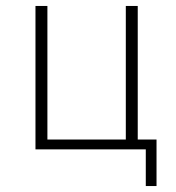

<svg xmlns="http://www.w3.org/2000/svg" viewBox="-20 -501 589 644"><path d="M469 123V0H99V-481H139V-33H402V-481H442V-33H505V123Z"/></svg>

Font: Cantarell Light
Style: Regular
Weight: 300
Designer: Dave Crossland, Nikolaus Waxweiler, Florian Fecher, Jacques Le Bailly, Eben Sorkin, Alexei Vanyashin, Alexios Zavras, Em
Version: Version 0.303